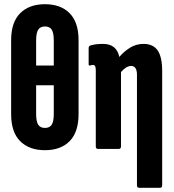

<svg xmlns="http://www.w3.org/2000/svg" viewBox="-20 -709 826 914"><path d="M194 -689Q269 -689 311.5 -646Q354 -603 354 -518V-166Q354 -80 311.5 -37Q269 6 194 6Q119 6 76 -37Q33 -80 33 -166V-518Q33 -603 76 -646Q119 -689 194 -689ZM194 -583Q172 -583 162 -568Q152 -553 152 -516V-397H236V-516Q236 -553 226 -568Q216 -583 194 -583ZM194 -100Q216 -100 226 -115Q236 -130 236 -167V-303H152V-167Q152 -130 162 -115Q172 -100 194 -100Z M447 0Q436 0 436 -12V-376Q436 -400 423 -400Q419 -400 415 -399Q411 -398 408 -397Q402 -396 402 -403V-480Q402 -491 412 -493Q426 -497 440.5 -498.5Q455 -500 470 -500Q535 -500 548 -438Q571 -465 600 -482.5Q629 -500 663 -500Q709 -500 730.5 -469Q752 -438 752 -371V173Q752 185 742 185H643Q632 185 632 173V-353Q632 -395 604 -395Q581 -395 556 -366V-12Q556 0 545 0Z"/></svg>

Font: Sofia Sans Extra Condensed ExtraBold
Style: Regular
Weight: 800
Designer: Botio Nikoltchev, Ani Petrova
Foundry: lettersoup
Version: Version 4.101; ttfautohint (v1.8.4.7-5d5b)